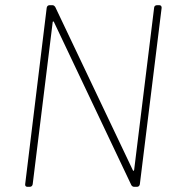

<svg xmlns="http://www.w3.org/2000/svg" viewBox="-20 -720 672 740"><path d="M574 -690 497 -65C496 -61 493 -60 492 -64L193 -693C190 -697 187 -700 182 -700H171C165 -700 161 -696 160 -690L77 -10C76 -4 80 0 85 0H95C101 0 105 -4 106 -10L183 -634C183 -638 186 -639 188 -635L486 -7C488 -3 492 0 497 0H508C514 0 518 -4 519 -10L603 -690C603 -696 600 -700 594 -700H585C579 -700 574 -696 574 -690Z"/></svg>

Font: Barlow Thin
Style: Italic
Weight: 250
Italic angle: -7°
Designer: Jeremy Tribby
Foundry: Tribby Type
Version: Version 1.422;hotconv 1.0.109;makeotfexe 2.5.65596